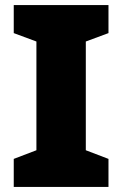

<svg xmlns="http://www.w3.org/2000/svg" viewBox="-20 -734 480 754"><path d="M406 0V-110L317 -144V-571L406 -604V-714H34V-604L123 -571V-144L34 -110V0Z"/></svg>

Font: Noto Sans Kannada Black
Style: Regular
Weight: 900
Designer: Jelle Bosma - Monotype Design Team
Foundry: Monotype Imaging Inc.
Version: Version 2.005